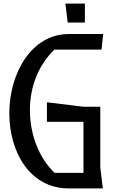

<svg xmlns="http://www.w3.org/2000/svg" viewBox="-20 -1052 638 1072"><path d="M345 -1032 358 -926H454V-1032ZM364 -862C155 -862 32 -642 32 -419C32 -207 144 0 364 0H554L540 -116V-456H446L242 -481V-372H446V-87H285C201 -166 147 -296 147 -437C147 -577 201 -696 284 -775H547L556 -862Z"/></svg>

Font: BackOut Medium
Style: Regular
Weight: 500
Designer: Frank Adebiaye
Foundry: Velvetyne Type Foundry
Version: Version 2.000;hotconv 1.0.109;makeotfexe 2.5.65596